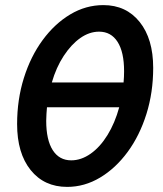

<svg xmlns="http://www.w3.org/2000/svg" viewBox="-20 -721 640 752"><path d="M47 -235Q47 -331 73.5 -415.5Q100 -500 147 -564Q194 -628 255 -664.5Q316 -701 385 -701Q474 -701 527 -635Q580 -569 580 -455Q580 -359 553.5 -274.5Q527 -190 480 -126Q433 -62 372 -25.5Q311 11 243 11Q153 11 100 -55Q47 -121 47 -235ZM183 -398H464Q466 -420 466 -442Q466 -517 440.5 -557Q415 -597 368 -597Q330 -597 294.5 -572Q259 -547 229.5 -502Q200 -457 183 -398ZM161 -248Q161 -173 186.5 -133Q212 -93 259 -93Q298 -93 335 -119Q372 -145 401 -192Q430 -239 447 -301H164Q163 -288 162 -275Q161 -262 161 -248Z"/></svg>

Font: Radio Canada Condensed Medium
Style: Italic
Weight: 500
Width: 3
Italic angle: -12°
Designer: Charles Daoud, Etienne Aubert Bonn, Alexandre Saumier Demers, Jacques Le Bailly
Foundry: Radio-Canada
Version: Version 2.104; ttfautohint (v1.8.4.7-5d5b);gftools[0.9.28.de